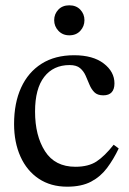

<svg xmlns="http://www.w3.org/2000/svg" viewBox="-20 -693 486 723"><path d="M408 -148 427 -134Q408 -94 383.5 -61Q359 -28 323 -9Q287 10 233 10Q171 10 126 -20Q81 -50 57 -103.5Q33 -157 33 -226Q33 -305 59.5 -363Q86 -421 136.5 -453Q187 -485 259 -485Q330 -485 370.5 -454Q411 -423 411 -379Q411 -357 400.5 -345.5Q390 -334 369 -334Q347 -334 335.5 -345.5Q324 -357 317 -374Q310 -391 302.5 -408Q295 -425 281.5 -436.5Q268 -448 242 -448Q181 -448 146.5 -403.5Q112 -359 112 -273Q112 -182 149.5 -123.5Q187 -65 264 -65Q313 -65 343.5 -85Q374 -105 408 -148ZM241 -560Q216 -560 200 -577Q184 -594 184 -617Q184 -640 199.5 -656.5Q215 -673 241 -673Q267 -673 282.5 -656.5Q298 -640 298 -617Q298 -594 282.5 -577Q267 -560 241 -560Z"/></svg>

Font: STIX Two Text
Style: Regular
Weight: 400
Designer: Ross Mills, John Hudson & Paul Hanslow, Tiro Typeworks Ltd; with prior portions MicroPress Inc., and Coen Hoffman.
Foundry: Tiro Typeworks Ltd
Version: Version 2.13 b171